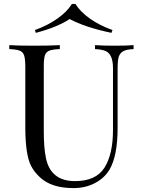

<svg xmlns="http://www.w3.org/2000/svg" viewBox="-20 -936 722 970"><path d="M574.2 -591.8V-291Q574.2 -148.4 533.2 -79.1Q507.8 -36.1 459 -10.7Q410.2 14.6 350.1 14.2Q240.2 14.2 182.1 -40Q152.3 -67.4 136.7 -98.6Q108.4 -154.3 107.9 -288.1V-602.1Q107.4 -639.6 101.6 -656.7Q95.7 -673.8 79.1 -680.2Q62.5 -686.5 26.9 -688V-708Q69.3 -705.1 152.3 -705.1Q235.4 -705.1 282.2 -708V-688Q246.1 -686.5 229.5 -680.2Q212.9 -673.8 207 -656.7Q201.2 -639.6 201.2 -602.1V-271Q201.2 -190.9 211.9 -138.2Q235.8 -21 358.9 -21Q464.8 -21 507.8 -88.9Q550.8 -156.7 550.8 -279.8V-591.8Q550.8 -661.1 514.6 -677.7Q495.1 -686.5 460 -688V-708Q496.1 -705.1 559.1 -705.1Q622.1 -705.1 654.8 -708V-688Q620.1 -686.5 603.5 -677.7Q586.9 -668.9 580.1 -649.9Q574.2 -630.4 574.2 -591.8ZM543 -770Q408.7 -798.3 332 -839.8Q268.6 -798.3 161.1 -770L156.2 -784.2Q219.7 -806.6 269.5 -841.8Q319.3 -877 343.3 -916H361.3Q384.8 -877 434.6 -841.8Q484.4 -806.6 548.3 -784.2Z"/></svg>

Font: PlayfairDisplay-Regular
Style: Regular
Weight: 400
Designer: Claus Eggers Sørensen
Foundry: Claus Eggers Sørensen
Version: Version 1.002;PS 001.002;hotconv 1.0.70;makeotf.lib2.5.58329